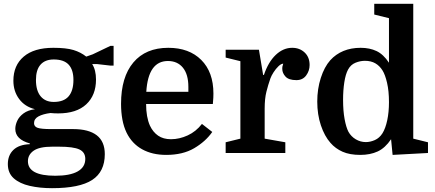

<svg xmlns="http://www.w3.org/2000/svg" viewBox="-20 -800 2277 1004"><path d="M528 6Q528 98 462 141Q396 184 252 184Q188 184 135.5 172Q83 160 52 132.5Q21 105 21 58Q21 12 50 -16Q79 -44 136 -46V-50Q60 -71 60 -126Q60 -146 70 -168Q80 -190 103 -207Q126 -224 163 -229Q110 -242 80 -282.5Q50 -323 50 -378Q50 -458 104 -504Q158 -550 259 -550Q326 -550 364 -538.5Q402 -527 431 -504L465 -516L557 -560H574V-457H557L487 -465H462Q482 -434 482 -384Q482 -302 431 -254.5Q380 -207 284 -207Q274 -207 264 -207.5Q254 -208 244 -209Q205 -204 181.5 -191.5Q158 -179 158 -156Q158 -138 177 -131.5Q196 -125 246 -125H362Q444 -125 486 -92.5Q528 -60 528 6ZM288 -33H253Q186 -33 156 -12Q126 9 126 43Q126 119 269 119Q346 119 386 96.5Q426 74 426 31Q426 -4 395 -18.5Q364 -33 288 -33ZM168 -382Q168 -326 192.5 -296.5Q217 -267 261 -267Q314 -267 339 -296.5Q364 -326 364 -382Q364 -435 339 -462Q314 -489 261 -489Q216 -489 192 -462Q168 -435 168 -382Z M1093 -256H744Q744 -188 764 -143Q780 -109 807 -90.5Q834 -72 874 -72Q918 -72 961.5 -92Q1005 -112 1036 -152L1090 -110Q1055 -60 995.5 -25Q936 10 849 10Q776 10 723 -19.5Q670 -49 642 -106Q627 -137 620 -175Q613 -213 613 -257Q613 -397 677.5 -473.5Q742 -550 860 -550Q969 -550 1032.5 -486.5Q1096 -423 1096 -311Q1096 -300 1095.5 -289.5Q1095 -279 1093 -256ZM858 -481Q755 -481 745 -320H965V-346Q965 -411 936.5 -446Q908 -481 858 -481Z M1461 -467Q1461 -467 1461 -467Q1461 -467 1461 -467Q1450 -467 1436 -453.5Q1422 -440 1410.5 -422Q1399 -404 1394 -390Q1382 -356 1373 -320Q1364 -284 1364 -232V-75L1472 -56V0H1160V-56L1237 -75V-480L1160 -499V-540H1334L1356 -408H1360Q1383 -476 1422 -513Q1461 -550 1508 -550Q1547 -550 1573 -525.5Q1599 -501 1599 -460Q1599 -430 1581 -405.5Q1563 -381 1530 -381Q1490 -381 1473 -399.5Q1456 -418 1456 -440Q1456 -447 1456.5 -450.5Q1457 -454 1461 -467Z M1639 -269Q1639 -335 1657.5 -392.5Q1676 -450 1707 -485Q1736 -517 1776 -533.5Q1816 -550 1866 -550Q1913 -550 1949 -533Q1985 -516 2014 -472V-705L1937 -724V-780H2141V-75L2218 -56V0L2033 10L2025 -72Q1994 -26 1955 -8Q1916 10 1864 10Q1809 10 1771.5 -6.5Q1734 -23 1708 -53Q1677 -88 1658 -144.5Q1639 -201 1639 -269ZM2014 -266Q2014 -324 2004 -367Q1994 -410 1980 -432Q1965 -456 1942.5 -469Q1920 -482 1888 -482Q1864 -482 1839 -472Q1814 -462 1800 -436Q1787 -412 1780.5 -370Q1774 -328 1774 -278Q1774 -220 1782 -177Q1790 -134 1802 -111Q1816 -86 1840.5 -71.5Q1865 -57 1893 -57Q1916 -57 1940 -67.5Q1964 -78 1980 -103Q1996 -129 2005 -171.5Q2014 -214 2014 -266Z"/></svg>

Font: Domine
Style: Regular
Weight: 400
Designer: Pablo Impallari, Rodrigo Fuenzalida, Brenda Gallo
Foundry: Pablo Impallari, Rodrigo Fuenzalida, Brenda Gallo
Version: Version 2.000;September 19, 2022;FontCreator 14.0.0.2877 64-